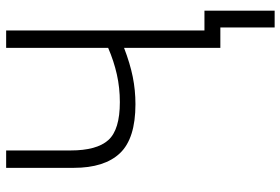

<svg xmlns="http://www.w3.org/2000/svg" viewBox="-168 -586 935 640"><g transform="rotate(-90 300.0 -266.5)"><path d="M460 0V-321Q408 -301 363.5 -292Q319 -283 272 -283Q158 -283 109 -334.5Q60 -386 60 -489V-714H118V-499Q118 -412 152.5 -373.5Q187 -335 279 -335Q327 -335 371.5 -345Q416 -355 460 -374V-714H518V-53H584V181H528V0Z"/></g></svg>

Font: Noto Sans Mono Light
Style: Regular
Weight: 300
Designer: Monotype Design Team
Foundry: Monotype Imaging Inc.
Version: Version 2.014; ttfautohint (v1.8.4.7-5d5b)